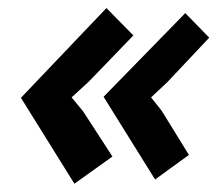

<svg xmlns="http://www.w3.org/2000/svg" viewBox="-20 -482 540 466"><path d="M231.4 -247.1 429.7 -450.2 487.8 -390.6 386.2 -282.7 346.7 -245.6 372.6 -212.9 438.5 -106 356.4 -46.4ZM30.8 -244.6 238.3 -462.4 303.7 -396 195.8 -284.2 153.8 -245.6 181.6 -211.9 252.9 -102.1 160.6 -36.1Z"/></svg>

Font: PT Astra Sans
Style: Bold Italic
Weight: 700
Italic angle: -16°
Designer: A.Korolkova, I. Chaeva
Foundry: ParaType Ltd
Version: Version 1.002W